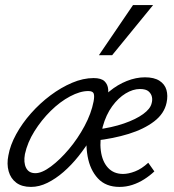

<svg xmlns="http://www.w3.org/2000/svg" viewBox="-20 -726 686 755"><path d="M102 9Q66 9 44 -7.5Q22 -24 14 -52.5Q6 -81 13 -115Q20 -155 43.5 -198Q67 -241 102 -280.5Q137 -320 178.5 -351Q220 -382 263.5 -400.5Q307 -419 348 -419Q378 -419 391 -406.5Q404 -394 405.5 -374Q407 -354 401 -330Q395 -297 378.5 -259.5Q362 -222 339 -184Q316 -146 288.5 -111.5Q261 -77 230 -50Q199 -23 166.5 -7Q134 9 102 9ZM119 -45Q145 -45 180.5 -71.5Q216 -98 251 -139.5Q286 -181 312.5 -230.5Q339 -280 348 -327Q352 -348 348.5 -358Q345 -368 327 -368Q295 -368 255.5 -347Q216 -326 179.5 -290Q143 -254 115.5 -210Q88 -166 78 -120Q72 -87 82.5 -66Q93 -45 119 -45ZM450 9Q396 9 365 -24.5Q334 -58 324.5 -111.5Q315 -165 325 -224Q333 -268 355.5 -304Q378 -340 410 -366.5Q442 -393 478.5 -407.5Q515 -422 550 -422Q586 -422 607 -408.5Q628 -395 634.5 -372.5Q641 -350 635 -322Q626 -279 586 -248.5Q546 -218 486 -199.5Q426 -181 355 -173L357 -216Q420 -224 467.5 -240.5Q515 -257 543 -277.5Q571 -298 576 -319Q580 -332 577.5 -344.5Q575 -357 564.5 -366.5Q554 -376 530 -376Q503 -376 474 -358.5Q445 -341 421 -308Q397 -275 384 -228Q371 -176 376.5 -133.5Q382 -91 404.5 -66.5Q427 -42 464 -42Q485 -42 511 -52Q537 -62 563 -86L587 -52Q569 -35 547 -21Q525 -7 500.5 1Q476 9 450 9ZM369 -509 503 -706H582L421 -509Z"/></svg>

Font: Ysabeau Office
Style: Italic
Weight: 400
Italic angle: -12°
Designer: Christian Thalmann (Catharsis Fonts)
Version: Version 2.001;gftools[0.9.30]; featfreeze: tnum,lnum,ss02